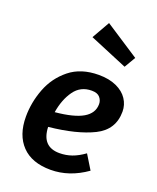

<svg xmlns="http://www.w3.org/2000/svg" viewBox="-153 -910 830 1015"><g transform="rotate(20 262.5 -402.5)"><path d="M167 -194Q171 -84 270 -84Q306 -84 339 -95.5Q372 -107 408 -133L457 -53Q361 15 256 15Q150 15 94 -43.5Q38 -102 38 -205Q38 -285 67.5 -362.5Q97 -440 161.5 -492Q226 -544 326 -544Q384 -544 425.5 -525Q467 -506 488 -474Q509 -442 509 -404Q509 -302 416 -256Q323 -210 167 -194ZM379 -399Q379 -420 365 -436.5Q351 -453 319 -453Q256 -453 220.5 -403Q185 -353 173 -279Q279 -289 329 -318.5Q379 -348 379 -399ZM475 -694 438 -631 225 -720 282 -820Z"/></g></svg>

Font: FiraGO Medium
Style: Italic
Weight: 500
Italic angle: -8°
Designer: bBox Type GmbH
Foundry: bBox Type GmbH
Version: Version 1.001